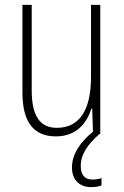

<svg xmlns="http://www.w3.org/2000/svg" viewBox="-20 -642 507 787"><path d="M311 38C311 -9 338 -49 388 -93H391V-622H353V-326C353 -184 301 -118 213 -118C146 -118 110 -164 110 -271V-622H72V-263C72 -144 116 -83 209 -83C295 -83 336 -139 355 -197H358L361 -102C308 -59 275 -9 275 44C275 96 306 125 354 125C372 125 387 122 396 118V88C389 91 373 94 359 94C327 94 311 75 311 38Z"/></svg>

Font: Noto Sans Kannada UI Condensed ExtraLight
Style: Regular
Weight: 200
Width: 3
Designer: Jelle Bosma - Monotype Design Team
Foundry: Monotype Imaging Inc.
Version: Version 2.005